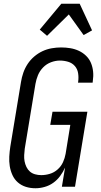

<svg xmlns="http://www.w3.org/2000/svg" viewBox="-20 -996 540 1024"><path d="M169 8Q142 8 118 0.5Q94 -7 75.5 -23Q57 -39 46.5 -62Q36 -85 32 -110Q28 -135 29.5 -161.5Q31 -188 35 -214L92 -559Q96 -584 104.5 -608.5Q113 -633 127.5 -655Q142 -677 162.5 -694.5Q183 -712 206.5 -723Q230 -734 255.5 -738.5Q281 -743 306 -743Q331 -743 355 -739Q379 -735 400.5 -725Q422 -715 439 -698.5Q456 -682 465 -660.5Q474 -639 476.5 -614.5Q479 -590 475 -564L474 -555H396L397 -561Q400 -584 396.5 -606Q393 -628 379 -644Q365 -660 343.5 -666.5Q322 -673 299 -673Q276 -673 252 -664Q228 -655 210 -636.5Q192 -618 182.5 -595Q173 -572 169 -548L112 -203Q110 -186 109 -169Q108 -152 111 -136Q114 -120 121 -105.5Q128 -91 139.5 -81Q151 -71 167 -66.5Q183 -62 200 -62Q223 -62 246 -69Q269 -76 287.5 -92.5Q306 -109 316 -131Q326 -153 330 -176L355 -330H248L260 -400H446L380 0H310L327 -102Q316 -78 300.5 -57Q285 -36 264 -21Q243 -6 218 1Q193 8 169 8ZM231 -805 192 -838 307 -976H405L471 -834L426 -809L347 -919Z"/></svg>

Font: Iosevka Term Oblique
Style: Regular
Weight: 400
Italic angle: -9°
Monospace: yes
Designer: Belleve Invis
Foundry: Belleve Invis
Version: Version 31.4.0